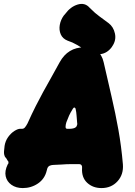

<svg xmlns="http://www.w3.org/2000/svg" viewBox="-46 -933 688 978"><path d="M70 25Q36 25 12.5 8.5Q-11 -8 -17 -35Q-23 -62 -7 -95Q-7 -95 -5 -98Q-3 -101 -3 -101Q-3 -104 -3 -105Q-3 -106 -3 -108Q-3 -110 -4.5 -112Q-6 -114 -8 -116Q-12 -125 -17.5 -130.5Q-23 -136 -25 -147.5Q-27 -159 -23 -186V-188Q-19 -215 -4.5 -235Q10 -255 27.5 -266Q45 -277 57 -277H67Q75 -277 81 -284Q87 -291 94 -304Q117 -355 136 -392.5Q155 -430 173 -463Q191 -496 211.5 -532Q232 -568 258 -616Q300 -692 383 -692Q465 -692 482 -616Q503 -524 522.5 -440Q542 -356 557 -272.5Q572 -189 580 -96Q584 -44 552.5 -9.5Q521 25 471 25Q427 25 398 -2Q369 -29 372 -77Q372 -77 372 -77.5Q372 -78 372 -84Q370 -97 357 -97Q330 -97 316 -97Q302 -97 292.5 -96.5Q283 -96 269 -95Q255 -94 227 -93Q218 -93 208.5 -89.5Q199 -86 195 -75Q194 -71 194 -71.5Q194 -72 192 -64Q182 -22 147.5 1.5Q113 25 70 25ZM296 -277Q305 -277 311.5 -277Q318 -277 327 -279Q340 -282 344.5 -290.5Q349 -299 347 -307Q345 -327 344 -344.5Q343 -362 339 -379Q338 -383 334 -385Q330 -387 325 -379Q312 -358 306 -344.5Q300 -331 292 -310Q288 -297 288 -287Q288 -277 296 -277ZM506 -816Q532 -797 539.5 -762Q547 -727 525 -696L524 -694Q500 -661 464 -657Q428 -653 396 -673Q371 -690 347 -704Q323 -718 298 -726Q273 -736 263.5 -758Q254 -780 258.5 -806Q263 -832 279 -854L286 -862Q313 -899 350 -910Q387 -921 411 -893Q440 -864 460 -850Q480 -836 506 -816Z"/></svg>

Font: Winky Sans Black
Style: Italic
Weight: 900
Italic angle: -8.97852°
Designer: Simon Atzbach
Foundry: typofactur
Version: Version 1.205